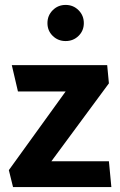

<svg xmlns="http://www.w3.org/2000/svg" viewBox="-20 -761 489 781"><path d="M247 -741Q278 -741 299.5 -719.5Q321 -698 321 -667Q321 -636 299.5 -615Q278 -594 247 -594Q216 -594 194.5 -615Q173 -636 173 -667Q173 -698 194.5 -719.5Q216 -741 247 -741ZM423 -422 189 -105H423L433 0H33L16 -69L247 -389H53L28 -496H416Z"/></svg>

Font: Palanquin Dark
Style: Regular
Weight: 400
Designer: Pria Ravichandran
Version: Version 1.000